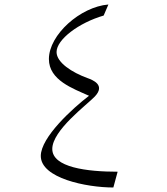

<svg xmlns="http://www.w3.org/2000/svg" viewBox="-20 -832 740 852"><path d="M483 0 502 -70C366 -70 212 -89 212 -171C212 -254 366 -367 401 -404C449 -455 392 -477 367 -486C301 -510 231 -554 231 -601C231 -657 330 -731 440 -763L461 -812C337 -802 197 -678 197 -570C197 -476 304 -439 375 -407C303 -352 161 -223 161 -140C161 -41 364 0 483 0Z"/></svg>

Font: Kawkab Mono Light
Style: Regular
Weight: 300
Monospace: yes
Designer: Abdullah Arif
Foundry: Abdullah Arif
Version: Version 1.000;PS 000.500;hotconv 1.0.88;makeotf.lib2.5.64775